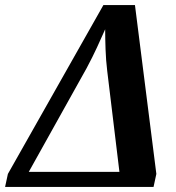

<svg xmlns="http://www.w3.org/2000/svg" viewBox="-52 -734 690 754"><path d="M-32 0 -21 -51 354 -714H478L562 -51L551 0ZM61 -59H417L369 -456Q364 -497 362.5 -540.5Q361 -584 361 -619Q346 -585 329 -548Q312 -511 288 -466Z"/></svg>

Font: Noto Serif Condensed
Style: Bold Italic
Weight: 700
Width: 3
Italic angle: -12°
Designer: Monotype Design Team
Foundry: Monotype Imaging Inc.
Version: Version 2.014